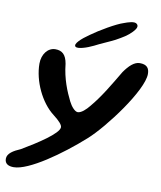

<svg xmlns="http://www.w3.org/2000/svg" viewBox="-114 -707 815 973"><g transform="rotate(10 293.0 -220.5)"><path d="M225.5 -462.5C237 -452 283.5 -467 317 -483.5C344 -498 392.5 -518 419.5 -532C454.5 -551.5 478 -565 499.5 -588C513.5 -603 524 -618.5 511.5 -630C499 -642 466.5 -630.5 445 -622.5C408.5 -611 329.5 -565 285.5 -533C247 -506.5 212 -475 225.5 -462.5ZM22.5 193.5C100 193.5 257 82 367.5 -17C450 -90.5 611 -305.5 611 -389.5C611 -419.5 598 -437 561.5 -437C533 -437 507 -412 482.5 -377C440.5 -306.5 401 -238 352 -180C336 -160 312.5 -137.5 294 -137.5C279 -137.5 259.5 -160.5 247.5 -184.5C224.5 -231 199 -291 191 -368.5C183 -415 162 -432 128 -432C89 -432 60.5 -394.5 60.5 -346.5C60.5 -257.5 109 -153.5 176.5 -102C209 -77 224 -59.5 224 -47.5C224 -15 119.5 52 43 97C7 112.5 -23.5 130 -23.5 158C-23.5 184 -4 193.5 22.5 193.5Z"/></g></svg>

Font: Gluten
Style: Italic
Weight: 400
Italic angle: -13°
Designer: Tyler Finck
Foundry: Etcetera Type Company
Version: Version 0.920